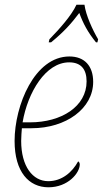

<svg xmlns="http://www.w3.org/2000/svg" viewBox="-20 -786 445 816"><path d="M190 -619 187 -606H197C252 -651 283 -686 317 -731C333 -687 353 -649 388 -606H394L397 -619C373 -660 345 -721 339 -766H305C284 -720 232 -662 190 -619ZM186 10C269 10 319 -51 319 -87C319 -93 316 -99 312 -100C287 -54 243 -16 185 -16C119 -16 70 -79 70 -187C70 -203 72 -230 73 -241H114C261 -241 376 -325 376 -438C376 -506 339 -546 275 -546C127 -546 42 -338 42 -187C42 -55 103 10 186 10ZM107 -266H76C98 -394 174 -521 274 -521C324 -521 348 -492 348 -440C348 -334 242 -266 107 -266Z"/></svg>

Font: Noto Serif SemiCondensed Thin
Style: Italic
Weight: 100
Width: 4
Italic angle: -12°
Designer: Monotype Design Team
Foundry: Monotype Imaging Inc.
Version: Version 2.013